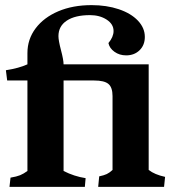

<svg xmlns="http://www.w3.org/2000/svg" viewBox="-20 -729 681 749"><path d="M87 -62V-415H8L3 -455Q54 -463 87 -478V-522Q87 -576 119 -618.5Q151 -661 207.5 -685Q264 -709 337 -709Q396 -709 443.5 -693Q491 -677 518 -648.5Q545 -620 545 -585Q545 -553 524.5 -533Q504 -513 472 -513Q446 -513 426.5 -527Q407 -541 403 -561Q423 -585 423 -608Q423 -635 396 -652.5Q369 -670 331 -670Q273 -670 240.5 -648.5Q208 -627 208 -588Q208 -571 218 -533Q228 -495 228 -478H560V-66Q583 -48 624 -39L620 0H363L367 -41Q386 -45 396.5 -50Q407 -55 419 -66V-354Q419 -388 403 -401.5Q387 -415 347 -415H228V-62Q269 -41 314 -34L311 0H17L21 -36Q45 -40 58.5 -45.5Q72 -51 87 -62Z"/></svg>

Font: Caladea
Style: Bold
Weight: 700
Designer: Carolina Giovagnoli and Andres Torresi
Foundry: Carolina Giovagnoli & Andres Torresi
Version: Version 1.001